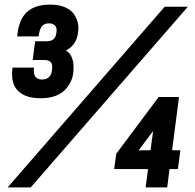

<svg xmlns="http://www.w3.org/2000/svg" viewBox="-20 -809 840 829"><path d="M127 -517.1Q123.5 -489.3 133.1 -477.5Q142.6 -465.8 159.2 -465.8H164.1Q179.7 -465.8 190.9 -475.6Q202.1 -485.4 204.1 -503.9L205.1 -513.2Q209.5 -549.8 171.9 -549.8H121.1L131.8 -630.9H182.1Q218.8 -630.9 223.1 -665L224.1 -673.8Q226.1 -690.9 216.8 -699.5Q207.5 -708 192.9 -708H188Q152.3 -708 147 -651.9H54.2L55.2 -661.1Q62.5 -726.1 96.9 -757.6Q131.3 -789.1 196.8 -789.1Q233.4 -789.1 259.5 -778.1Q285.6 -767.1 298.1 -749.5Q310.5 -731.9 315.2 -713.9Q319.8 -695.8 317.9 -678.2L316.9 -668.9Q314 -640.6 299.6 -620.6Q285.2 -600.6 264.2 -590.8Q282.2 -582.5 291.3 -557.9Q300.3 -533.2 296.9 -502L295.9 -493.2Q293.9 -474.6 285.6 -456.8Q277.3 -439 262 -422.1Q246.6 -405.3 219.5 -395Q192.4 -384.8 157.2 -384.8Q90.3 -384.8 58.6 -415.8Q26.9 -446.8 33.2 -507.8L34.2 -517.1ZM112.8 0H13.2L690.9 -779.8H791ZM702.1 0H608.9L619.1 -79.1H473.1L481.9 -145L665 -390.1H752.9L723.1 -160.2H758.8L748 -79.1H711.9ZM641.1 -243.2 578.1 -159.2 599.1 -160.2H629.9L638.2 -221.2Z"/></svg>

Font: Cooper Hewitt
Style: Semibold Italic
Weight: 710
Designer: Village Type and Design LLC
Foundry: Cooper Hewitt Smithsonian Design Museum
Version: 1.000